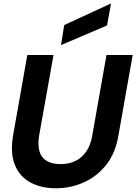

<svg xmlns="http://www.w3.org/2000/svg" viewBox="-20 -994 729 1026"><path d="M279 12Q199 12 141.5 -19.5Q84 -51 59 -114Q34 -177 50 -271L126 -700H266L189 -269Q181 -219 191 -185Q201 -151 230 -134Q259 -117 304 -117Q349 -117 383.5 -134Q418 -151 441.5 -185.5Q465 -220 473 -270L549 -700H689L613 -271Q597 -175 547 -112.5Q497 -50 427 -19Q357 12 279 12ZM306 -753 323 -860 570 -974H573L552 -858Z"/></svg>

Font: DM Sans 36pt ExtraBold
Style: Italic
Weight: 800
Italic angle: -10°
Designer: Colophon Foundry, Jonny Pinhorn
Foundry: Colophon Foundry
Version: Version 4.004;gftools[0.9.30]